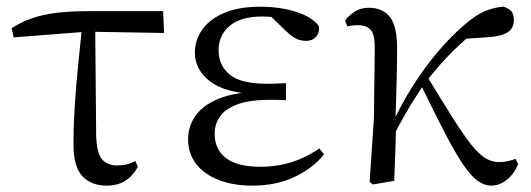

<svg xmlns="http://www.w3.org/2000/svg" viewBox="-20 -551 1618 585"><path d="M21.7 -437.1 15.5 -465Q45.8 -484.8 79 -495.9Q112.2 -507.1 153.9 -512.1Q195.6 -517 251.4 -517H477L479.9 -450.5L245.4 -454.5ZM305.2 14.6Q257.7 14.6 230.8 -14.3Q203.9 -43.2 203.9 -112.1Q203.9 -170.4 208 -232.2Q212.1 -293.9 218.4 -355.7Q224.8 -417.4 230.5 -474.9H270L273 -136.8Q275 -83.2 291.5 -65Q307.9 -46.9 336.5 -46.9Q353.3 -46.9 366.7 -50.3Q380.1 -53.7 392.3 -60.7L399.9 -42.7Q385 -15 361.8 -0.2Q338.6 14.6 305.2 14.6Z M749.3 14.6Q691 14.6 646.7 -2.5Q602.3 -19.6 577.7 -51.5Q553.1 -83.4 553.1 -126.7Q553.1 -165.3 574.9 -197.3Q596.7 -229.3 644.5 -249.5Q692.3 -269.8 769.7 -271.6V-263.4Q666.9 -266.8 620.3 -302.9Q573.7 -339 573.7 -390.7Q573.7 -428.3 595.7 -460Q617.6 -491.8 662.1 -511.2Q706.6 -530.6 773.8 -530.6Q809.9 -530.6 844.4 -524.4Q879 -518.1 907.3 -505.3Q935.6 -492.4 951.6 -471.9Q954.2 -450.8 942.8 -438.7Q931.5 -426.5 913.6 -426.5Q896.7 -426.5 883.7 -432.4Q870.7 -438.4 850.9 -456.8L793.6 -512.6L849.7 -511.5L859 -491.9Q833.4 -496.3 815.7 -498.5Q798.1 -500.7 778.7 -500.7Q714 -500.7 680 -472.4Q646.1 -444.1 646.1 -397.6Q646.1 -351.6 680 -323.6Q713.8 -295.7 795.2 -295.7Q807.3 -295.7 820.2 -296.2Q833.1 -296.7 851.3 -297.7V-245.7Q831.9 -246.9 822.4 -246.9Q813 -246.9 804.6 -246.9Q739.1 -246.9 702.1 -232.6Q665.1 -218.4 649.6 -195.2Q634 -172 634 -143.3Q634 -95.8 668.7 -69.3Q703.4 -42.9 773.6 -42.9Q824.3 -42.9 869.3 -57.2Q914.3 -71.5 952.9 -98.8L967.3 -80.5Q933.8 -38.9 877.8 -12.1Q821.9 14.6 749.3 14.6Z M1116 11.1 1106.2 3.1 1119.3 -191.8 1121.8 -402.2Q1122.6 -443.1 1110.6 -458.6Q1098.6 -474.2 1070.2 -474.2Q1061.6 -474.2 1054 -473.3Q1046.3 -472.4 1038.5 -470.4L1031.1 -488Q1042.4 -503.6 1060.7 -515.5Q1079 -527.4 1103.6 -527.4Q1146.5 -527.4 1168.7 -498.4Q1190.9 -469.3 1189.9 -397.8Q1189.9 -346.1 1188.1 -289.8Q1186.3 -233.4 1184.8 -177.6L1187 -174.4Q1185.8 -130 1184.4 -86.7Q1183.1 -43.4 1181.1 0ZM1174.7 -128.6 1160.1 -155.3H1167.2L1174.1 -171Q1202 -232.9 1238.3 -289.9Q1274.5 -346.8 1315.6 -395.1Q1356.8 -443.4 1398.1 -478.1Q1432.9 -507.7 1460.9 -518.4Q1488.8 -529 1513.7 -530.6Q1526.6 -527.2 1536.2 -518.5Q1545.7 -509.8 1545.7 -489.9Q1545.7 -464.7 1526.8 -452.6Q1507.9 -440.5 1470.1 -437.9L1380.1 -431.6L1452.1 -474.7Q1407.4 -441.2 1364.4 -399.5Q1321.4 -357.7 1276.8 -300.4L1271.2 -293.4Q1253.3 -266.1 1238.9 -243.4Q1224.6 -220.8 1209.8 -194.4Q1195 -168.1 1174.7 -128.6ZM1477.4 14.6Q1455.6 14.6 1434.9 -0.4Q1414.3 -15.4 1390.6 -50.5Q1366.8 -85.6 1335.6 -145.5Q1304.4 -205.4 1260.8 -295.8L1282 -317.2Q1329.7 -238.7 1361.9 -188Q1394 -137.3 1417.2 -108.6Q1440.4 -79.9 1459.8 -68.5Q1479.2 -57.1 1501.3 -57.1Q1516 -57.1 1528.9 -60.3Q1541.9 -63.4 1550.5 -67L1558.9 -50.7Q1545.1 -19.1 1522.9 -2.2Q1500.7 14.6 1477.4 14.6Z"/></svg>

Font: Early Summer Mincho VF
Style: Regular
Weight: 250
Designer: GuiWonder
Version: Version 1.002